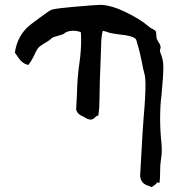

<svg xmlns="http://www.w3.org/2000/svg" viewBox="-20 -761 760 788"><path d="M602.5 6.8Q592.8 3.4 579.6 -2Q555.2 -13.7 555.2 -43L555.7 -50.3Q566.9 -253.9 569.3 -275.9Q577.1 -363.3 577.1 -413.1Q577.1 -438.5 574.2 -452.6Q566.9 -478.5 562.5 -504.9Q554.2 -545.9 547.4 -568.8L539.1 -597.7Q533.2 -613.8 462.4 -620.6Q439 -624 429.7 -626.5Q416 -631.3 401.9 -634.8Q395 -610.4 395 -569.3Q388.2 -401.4 388.2 -351.6Q388.2 -316.9 383.8 -287.6Q375 -284.2 373 -282.2Q362.8 -270 350.6 -270Q339.4 -271.5 328.1 -278.8Q323.2 -282.2 317.4 -284.7Q298.8 -291.5 292.5 -310.5Q294.4 -342.8 295.9 -376Q296.9 -441.4 306.6 -507.3Q313 -552.7 313 -598.1L312 -628.4Q300.3 -634.8 277.8 -634.8Q255.9 -633.8 244.6 -624.5Q240.2 -619.6 218.8 -614.3Q197.3 -608.9 192.9 -604.5Q184.1 -595.7 167 -585.9Q140.6 -570.8 134.8 -561.5Q126.5 -548.8 120.6 -534.7Q107.9 -508.3 95.7 -494.1Q70.3 -501 55.2 -524.9L41 -544.9Q51.3 -616.2 103.5 -658.7Q125 -674.3 146 -690.4Q186 -720.2 193.8 -721.7Q215.3 -727.1 276.9 -732.4Q363.3 -740.2 392.6 -741.2Q437 -739.7 496.1 -711.2Q555.2 -682.6 590.3 -652.3Q600.1 -644.5 607.2 -641.6Q614.3 -638.7 617.9 -634.3Q621.6 -629.9 621.6 -615.7Q621.6 -606.4 623.8 -601.1Q626 -595.7 629.4 -589.8Q639.2 -576.2 639.2 -566.9Q639.2 -562 636.7 -557.1V-555.2Q636.7 -550.3 637.2 -547.4Q650.4 -518.6 650.4 -486.3Q650.4 -447.3 642.6 -368.7Q637.2 -330.1 637.2 -274.4Q637.2 -221.7 643.1 -168.9Q644 -157.2 644 -145.5Q644 -124 640.1 -102.1Q637.2 -85.4 637.2 -57.1Q637.2 -28.8 635.3 -17.6L634.3 -9.8L625.5 -12.7L623.5 -10.7Q622.1 -5.4 602.5 6.8Z"/></svg>

Font: Kurland
Style: Regular
Weight: 400
Designer: GGBot
Version: 0.22